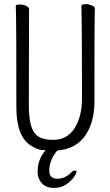

<svg xmlns="http://www.w3.org/2000/svg" viewBox="-20 -724 540 939"><path d="M164 117Q164 59 197 18L203 10H188Q166 10 131 -12Q60 -57 60 -198Q60 -618 58.5 -648Q57 -678 57 -695Q57 -702 78 -702Q93 -702 107.5 -695.5Q122 -689 122 -680Q122 -668 122 -639L121 -210Q121 -149 131.5 -111Q142 -73 167.5 -56.5Q193 -40 240 -40Q309 -40 345 -97.5Q381 -155 381 -242Q381 -595 378 -697Q378 -699 384 -701.5Q390 -704 402 -704Q414 -704 429 -697.5Q444 -691 444 -682Q444 -670 443 -645Q442 -620 442 -230Q442 -121 392 -54Q345 6 260 12Q221 58 221 112Q221 150 261 150Q297 150 327 121L328 120Q336 110 347 110Q354 110 354 116Q354 125 340 144Q326 163 302 179Q278 195 242 195Q206 195 185 172.5Q164 150 164 117Z"/></svg>

Font: Moon Stars Kai T HW Light
Style: Regular
Weight: 300
Designer: GuiWonder
Version: Version 1.101